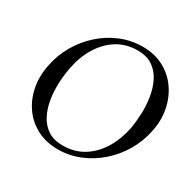

<svg xmlns="http://www.w3.org/2000/svg" viewBox="-151 -828 1004 996"><g transform="rotate(30 351.0 -330.0)"><path d="M431 -671Q501 -671 555 -643Q609 -615 644.5 -565.5Q680 -516 693 -453Q706 -390 692 -320Q678 -249 642.5 -189Q607 -129 555.5 -84Q504 -39 442 -14Q380 11 314 11Q244 11 189.5 -17Q135 -45 100 -94Q65 -143 52.5 -206Q40 -269 54 -339Q67 -408 101.5 -468Q136 -528 186.5 -573.5Q237 -619 299.5 -645Q362 -671 431 -671ZM418 -641Q349 -641 296 -608Q243 -575 207.5 -517Q172 -459 158 -384Q149 -339 147 -288.5Q145 -238 153 -190.5Q161 -143 181.5 -104Q202 -65 237 -42Q272 -19 325 -19Q396 -19 449.5 -52.5Q503 -86 538 -143.5Q573 -201 588 -275Q595 -316 597 -365Q599 -414 591.5 -462.5Q584 -511 564 -551.5Q544 -592 508.5 -616.5Q473 -641 418 -641Z"/></g></svg>

Font: Young Serif Light
Style: Italic
Weight: 300
Italic angle: -10.979°
Designer: Bastien Sozeau
Foundry: NBR — Bastien Sozeau
Version: Version 5.001